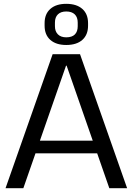

<svg xmlns="http://www.w3.org/2000/svg" viewBox="-20 -983 693 1003"><path d="M255 -700H398L644 0H551L328 -640H325L102 0H9ZM147 -248H505V-182H147ZM326 -748Q273 -748 243 -774.5Q213 -801 213 -849V-862Q213 -910 243 -936.5Q273 -963 326 -963Q380 -963 410 -936.5Q440 -910 440 -862V-849Q440 -801 410 -774.5Q380 -748 326 -748ZM326 -788Q356 -788 371 -803Q386 -818 386 -846V-865Q386 -893 370.5 -908Q355 -923 326 -923Q298 -923 282.5 -908Q267 -893 267 -865V-846Q267 -819 282.5 -803.5Q298 -788 326 -788Z"/></svg>

Font: Pathway Extreme 72pt Medium
Style: Regular
Weight: 500
Designer: Eduardo Rodriguez Tunni
Foundry: Eduardo Rodriguez Tunni
Version: Version 1.001;gftools[0.9.26]